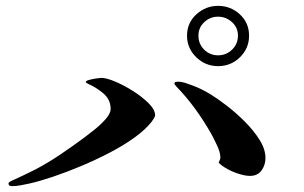

<svg xmlns="http://www.w3.org/2000/svg" viewBox="-20 -749 1040 656"><path d="M793 -627Q793 -655 772.5 -673.5Q752 -692 725 -692Q698 -692 678 -673.5Q658 -655 658 -627Q658 -599 677.5 -579.5Q697 -560 725 -560Q753 -560 773 -579.5Q793 -599 793 -627ZM510 -355Q510 -351 505.5 -344Q501 -337 498 -333Q477 -306 439.5 -279Q402 -252 355 -227.5Q308 -203 258 -182Q208 -161 162 -145.5Q116 -130 81 -122Q67 -119 51 -116Q35 -113 21 -113Q9 -113 9 -122Q9 -125 13 -127.5Q17 -130 19 -131Q39 -140 59 -149.5Q79 -159 99 -169Q143 -192 186 -221Q229 -250 268 -279Q280 -288 301.5 -305Q323 -322 340.5 -341.5Q358 -361 358 -377Q358 -409 333 -430Q308 -451 282 -462Q281 -463 277 -465Q273 -467 273 -468Q273 -473 284.5 -476Q296 -479 309 -481Q322 -483 326 -483Q343 -483 373 -470.5Q403 -458 434.5 -438Q466 -418 488 -396Q510 -374 510 -355ZM887 -209Q887 -185 873.5 -166.5Q860 -148 834 -148Q819 -148 797.5 -154.5Q776 -161 757 -171.5Q738 -182 727 -193Q729 -198 731 -202.5Q733 -207 733 -211Q733 -228 721 -253.5Q709 -279 701 -293Q676 -337 646.5 -377.5Q617 -418 582 -454Q581 -456 578.5 -458.5Q576 -461 576 -463Q576 -468 580.5 -469Q585 -470 588 -470Q599 -470 612 -466Q625 -462 635 -458Q652 -452 668 -444Q684 -436 699 -427Q722 -413 754 -388.5Q786 -364 816.5 -333.5Q847 -303 867 -271Q887 -239 887 -209ZM831 -627Q831 -584 800 -553.5Q769 -523 725 -523Q682 -523 650.5 -553.5Q619 -584 619 -627Q619 -671 651 -700Q683 -729 725 -729Q768 -729 799.5 -700Q831 -671 831 -627Z"/></svg>

Font: Kaisei HarunoUmi
Style: Bold
Weight: 700
Designer: Font-Kai, 金井和夫
Foundry: KAZUO KANAI
Version: Version 5.003